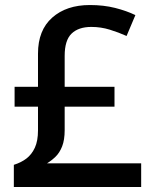

<svg xmlns="http://www.w3.org/2000/svg" viewBox="-20 -743 615 763"><path d="M337 -723Q392 -723 437.5 -711.5Q483 -700 518 -683L483 -600Q452 -614 416.5 -625Q381 -636 343 -636Q292 -636 264.5 -609.5Q237 -583 237 -521V-398H435V-319H237V-226Q237 -187 227 -161.5Q217 -136 201 -120.5Q185 -105 167 -94H541V0H35V-88Q64 -97 85 -113Q106 -129 118.5 -156Q131 -183 131 -225V-319H38V-398H131V-530Q131 -623 187.5 -673Q244 -723 337 -723Z"/></svg>

Font: Noto Sans Symbols Medium
Style: Regular
Weight: 500
Version: Version 2.002